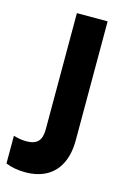

<svg xmlns="http://www.w3.org/2000/svg" viewBox="-165 -558 552 837"><g transform="rotate(15 110.5 -139.5)"><path d="M-52.2 208.5V83.5Q-22 92.8 5.9 92.8Q42 92.8 58.3 75.7Q74.7 58.6 74.7 22.5V-503.9H213.4V31.7Q213.4 93.3 192.6 136.5Q171.9 179.7 132.1 202.1Q92.3 224.6 35.2 224.6Q-12.7 224.6 -52.2 208.5Z"/></g></svg>

Font: Wanted Sans Std Variable
Style: Regular
Weight: 400
Designer: Original Design by Kil Hyung-jin and Kang Hanbin, Wanted Lab, Inc;
Foundry: Wanted Lab, Inc.
Version: Version 1.003;Glyphs 3.2 (3227)